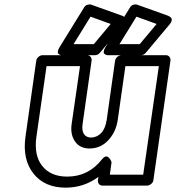

<svg xmlns="http://www.w3.org/2000/svg" viewBox="-20 -820 802 874"><path d="M96.2 -199.2 145 -543.9Q147 -554.7 156 -561.8Q165 -568.8 173.8 -568.8H376Q386.7 -568.8 392.6 -561Q398.4 -553.2 397 -543.9L356 -255.9Q351.6 -224.6 362.5 -209.2Q373.5 -193.8 395 -193.8Q422.4 -194.8 441.2 -215.1Q460 -235.4 465.8 -274.9L503.9 -543.9Q505.9 -554.7 514.9 -561.8Q523.9 -568.8 533.2 -568.8H734.9Q745.6 -568.8 751.5 -561Q757.3 -553.2 755.9 -543.9L678.2 0Q676.8 10.7 667.5 17.8Q658.2 24.9 648.9 24.9H446.8Q436 24.9 430.2 17.1Q424.3 9.3 425.8 0L428.2 -15.1Q362.3 34.2 278.8 34.2Q182.6 34.2 131.8 -30.5Q81.1 -95.2 96.2 -199.2ZM146 -199.2Q133.3 -113.8 171.9 -64.9Q210.4 -16.1 286.1 -16.1Q382.3 -16.1 443.8 -94.2Q451.7 -104.5 459 -106.9Q466.3 -109.4 471.4 -105.5Q476.6 -101.6 480.5 -96.2Q484.4 -90.8 486.3 -85.9L487.8 -81.1L480 -24.9H631.8L703.1 -519H550.8L516.1 -274.9Q508.3 -220.2 473.6 -182.4Q439 -144.5 388.2 -144Q343.8 -144 321.5 -176Q299.3 -208 306.2 -255.9L344.2 -519H191.9ZM251 -605 362.8 -786.1Q367.7 -794.9 377.4 -798.1Q387.2 -801.3 395 -798.8L537.1 -748Q549.8 -741.7 552.2 -734.9Q555.7 -724.6 543.9 -710L435.1 -580.1Q425.3 -568.8 413.1 -568.8H268.1Q268.1 -569.3 263.9 -568.6Q259.8 -567.9 254.9 -569.8Q250 -571.8 246.1 -575Q242.2 -578.1 243.2 -585.9Q244.1 -593.8 251 -605ZM314.9 -619.1H407.2L483.9 -710.9L392.1 -744.1ZM460 -605 571.8 -786.1Q576.7 -794.9 586.4 -798.1Q596.2 -801.3 604 -798.8L746.1 -748Q758.8 -741.7 761.2 -734.9Q764.6 -724.6 752.9 -710L644 -580.1Q634.3 -568.8 622.1 -568.8H477.1Q477.1 -569.3 472.9 -568.6Q468.8 -567.9 463.9 -569.8Q459 -571.8 455.1 -575Q451.2 -578.1 452.1 -585.9Q453.1 -593.8 460 -605ZM523.9 -619.1H616.2L692.9 -710.9L601.1 -744.1Z"/></svg>

Font: Trueno ExtraBold Outline
Style: Italic
Weight: 800
Width: 6
Designer: Julieta Ulanovsky
Foundry: Julieta Ulanovsky
Version: Version 3.001b | FøM Fix